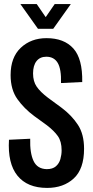

<svg xmlns="http://www.w3.org/2000/svg" viewBox="-20 -909 456 941"><path d="M211 12Q114 12 65.5 -48Q17 -108 24 -224L128 -229Q126 -159 144.5 -120Q163 -81 209 -80Q238 -80 254 -94Q270 -108 276 -129.5Q282 -151 282 -172Q282 -216 263.5 -242Q245 -268 210 -295L148 -340Q98 -377 65 -423.5Q32 -470 32 -541Q32 -628 82 -675Q132 -722 208 -722Q294 -722 339.5 -671.5Q385 -621 383 -507L279 -502Q281 -570 263 -600.5Q245 -631 207 -631Q176 -631 159 -609.5Q142 -588 142 -549Q142 -510 160 -484Q178 -458 215 -430L283 -380Q332 -343 362 -297Q392 -251 392 -180Q392 -81 341.5 -34.5Q291 12 211 12ZM166 -768 80 -889H160L204 -825L248 -889H327L241 -768Z"/></svg>

Font: Special Gothic Condensed One
Style: Regular
Weight: 400
Designer: Alistair McCready
Foundry: Monolith
Version: Version 1.010; ttfautohint (v1.8.4.7-5d5b)